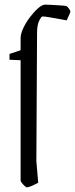

<svg xmlns="http://www.w3.org/2000/svg" viewBox="-20 -663 324 829"><path d="M96 146Q93 146 86.5 140Q80 134 74.5 127Q69 120 69 117V-403L21 -405V-430L69 -446V-498Q69 -517 80.5 -541.5Q92 -566 109.5 -589Q127 -612 144.5 -627.5Q162 -643 175 -643Q184 -643 201 -642Q218 -641 236 -640Q254 -639 266 -637Q272 -634 278 -625.5Q284 -617 284 -613Q284 -610 277 -595Q270 -580 268 -575Q258 -577 236 -581Q214 -585 193 -588.5Q172 -592 164 -592Q158 -592 149 -573Q140 -554 140 -522L137 33L145 126Q107 146 96 146Z"/></svg>

Font: Grenze Gotisch Light
Style: Regular
Weight: 300
Designer: Renata Polastri
Foundry: Omnibus-Type
Version: Version 1.001